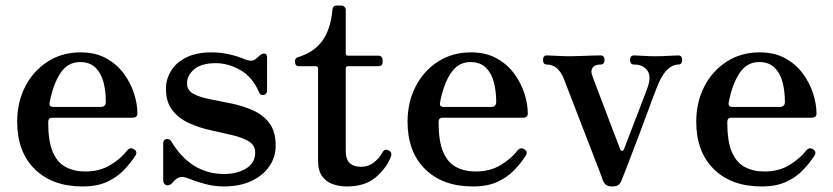

<svg xmlns="http://www.w3.org/2000/svg" viewBox="-20 -661 3006 693"><path d="M278 12Q169 12 105.5 -50.5Q42 -113 42 -222Q42 -291 70.5 -347.5Q99 -404 151 -438Q203 -472 271 -472Q324 -472 362.5 -451Q401 -430 426 -396.5Q451 -363 463.5 -324.5Q476 -286 476 -251Q476 -236 457 -236H168Q154 -236 154 -220Q154 -151 170.5 -112.5Q187 -74 217.5 -58Q248 -42 288 -42Q340 -42 378.5 -65.5Q417 -89 439 -118Q450 -131 464 -122Q478 -113 468 -98Q451 -72 426.5 -46.5Q402 -21 366 -4.5Q330 12 278 12ZM174 -275H343Q362 -275 362 -293Q362 -332 353.5 -364.5Q345 -397 324.5 -417Q304 -437 269 -437Q224 -437 197.5 -396Q171 -355 159 -290Q158 -284 160 -280Q164 -275 174 -275Z M787 12Q752 12 716.5 2Q681 -8 657 -18Q635 -27 619 -17Q609 -10 600 1Q590 11 579.5 7Q569 3 569 -11V-144Q569 -157 580.5 -159Q592 -161 598 -151Q669 -33 789 -33Q836 -33 868.5 -53Q901 -73 901 -110Q901 -137 877.5 -151Q854 -165 817.5 -173.5Q781 -182 740 -191Q699 -200 662.5 -216.5Q626 -233 602.5 -262.5Q579 -292 579 -341Q579 -374 596.5 -404Q614 -434 651 -453Q688 -472 744 -472Q776 -472 807 -465Q838 -458 861 -448Q876 -442 885.5 -442Q895 -442 900 -446Q905 -450 910.5 -454.5Q916 -459 920 -463Q929 -469 936.5 -467.5Q944 -466 944 -453V-334Q944 -321 932 -318.5Q920 -316 916 -326Q891 -384 847 -408.5Q803 -433 759 -433Q707 -433 681 -411Q655 -389 655 -360Q655 -335 678 -322.5Q701 -310 737.5 -303Q774 -296 815 -287.5Q856 -279 892.5 -263Q929 -247 952 -217Q975 -187 975 -135Q975 -94 952 -60.5Q929 -27 887 -7.5Q845 12 787 12Z M1232 12Q1206 12 1182 4Q1158 -4 1143 -24.5Q1128 -45 1128 -80V-414Q1128 -422 1119 -422H1060Q1045 -422 1045 -437V-441Q1045 -448 1049.5 -451.5Q1054 -455 1060 -456Q1115 -474 1144 -514.5Q1173 -555 1180 -625Q1180 -641 1196 -641H1212Q1218 -641 1223 -636.5Q1228 -632 1228 -625V-469Q1228 -460 1236 -460H1346Q1353 -460 1357 -455.5Q1361 -451 1361 -446V-437Q1361 -422 1346 -422H1236Q1228 -422 1228 -414V-114Q1228 -59 1284 -59Q1310 -59 1330 -75Q1350 -91 1361 -112Q1366 -120 1372 -120.5Q1378 -121 1385 -117Q1397 -109 1390 -93Q1374 -53 1335.5 -20.5Q1297 12 1232 12Z M1687 12Q1578 12 1514.5 -50.5Q1451 -113 1451 -222Q1451 -291 1479.5 -347.5Q1508 -404 1560 -438Q1612 -472 1680 -472Q1733 -472 1771.5 -451Q1810 -430 1835 -396.5Q1860 -363 1872.5 -324.5Q1885 -286 1885 -251Q1885 -236 1866 -236H1577Q1563 -236 1563 -220Q1563 -151 1579.5 -112.5Q1596 -74 1626.5 -58Q1657 -42 1697 -42Q1749 -42 1787.5 -65.5Q1826 -89 1848 -118Q1859 -131 1873 -122Q1887 -113 1877 -98Q1860 -72 1835.5 -46.5Q1811 -21 1775 -4.5Q1739 12 1687 12ZM1583 -275H1752Q1771 -275 1771 -293Q1771 -332 1762.5 -364.5Q1754 -397 1733.5 -417Q1713 -437 1678 -437Q1633 -437 1606.5 -396Q1580 -355 1568 -290Q1567 -284 1569 -280Q1573 -275 1583 -275Z M2190 12Q2174 12 2167 6Q2160 0 2156 -10Q2154 -17 2143.5 -44Q2133 -71 2118.5 -109Q2104 -147 2087.5 -189Q2071 -231 2056.5 -269.5Q2042 -308 2031 -335.5Q2020 -363 2017 -372Q1996 -428 1954 -428Q1940 -428 1940 -445Q1940 -461 1954 -461Q1965 -461 1989 -459.5Q2013 -458 2038 -458Q2055 -458 2077.5 -459Q2100 -460 2120 -460.5Q2140 -461 2147 -461Q2162 -461 2162 -445Q2162 -428 2147 -428Q2128 -428 2120 -418Q2112 -408 2116 -394Q2118 -386 2129 -357.5Q2140 -329 2154.5 -290.5Q2169 -252 2183 -215Q2197 -178 2207.5 -151.5Q2218 -125 2219 -121Q2221 -116 2225.5 -116.5Q2230 -117 2232 -122Q2235 -129 2243.5 -152Q2252 -175 2264 -205.5Q2276 -236 2287.5 -266.5Q2299 -297 2308 -320Q2317 -343 2319 -350Q2331 -388 2315.5 -408Q2300 -428 2269 -428Q2254 -428 2254 -445Q2254 -461 2269 -461Q2280 -461 2300.5 -459.5Q2321 -458 2346 -458Q2372 -458 2394.5 -459.5Q2417 -461 2428 -461Q2442 -461 2442 -445Q2442 -428 2428 -428Q2406 -428 2385.5 -406.5Q2365 -385 2348 -338Q2346 -333 2337 -309.5Q2328 -286 2315.5 -251.5Q2303 -217 2288.5 -179Q2274 -141 2260.5 -105.5Q2247 -70 2237 -44Q2227 -18 2223 -9Q2219 1 2212 6.5Q2205 12 2190 12Z M2729 12Q2620 12 2556.5 -50.5Q2493 -113 2493 -222Q2493 -291 2521.5 -347.5Q2550 -404 2602 -438Q2654 -472 2722 -472Q2775 -472 2813.5 -451Q2852 -430 2877 -396.5Q2902 -363 2914.5 -324.5Q2927 -286 2927 -251Q2927 -236 2908 -236H2619Q2605 -236 2605 -220Q2605 -151 2621.5 -112.5Q2638 -74 2668.5 -58Q2699 -42 2739 -42Q2791 -42 2829.5 -65.5Q2868 -89 2890 -118Q2901 -131 2915 -122Q2929 -113 2919 -98Q2902 -72 2877.5 -46.5Q2853 -21 2817 -4.5Q2781 12 2729 12ZM2625 -275H2794Q2813 -275 2813 -293Q2813 -332 2804.5 -364.5Q2796 -397 2775.5 -417Q2755 -437 2720 -437Q2675 -437 2648.5 -396Q2622 -355 2610 -290Q2609 -284 2611 -280Q2615 -275 2625 -275Z"/></svg>

Font: Zen Old Mincho
Style: Bold
Weight: 700
Designer: Yoshimichi Ohira
Foundry: Positype
Version: Version 1.500